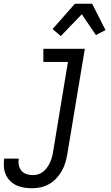

<svg xmlns="http://www.w3.org/2000/svg" viewBox="-70 -780 590 1023"><path d="M101 223Q79 223 57.5 219.5Q36 216 17.5 207.5Q-1 199 -15.5 184.5Q-30 170 -38.5 151.5Q-47 133 -49 111Q-51 89 -48 68L-47 65H30V66Q27 84 30.5 101Q34 118 45 130.5Q56 143 72.5 148Q89 153 106 153Q121 153 135.5 148Q150 143 161.5 133.5Q173 124 182 111Q191 98 197 84.5Q203 71 207 56.5Q211 42 213 28L292 -450H161V-520H382L289 39Q285 62 278.5 85Q272 108 260 129.5Q248 151 231 169.5Q214 188 192 200.5Q170 213 147 218Q124 223 101 223ZM254 -588 210 -625 329 -760H421L492 -620L441 -593L366 -704Z"/></svg>

Font: Iosevka Term Curly Oblique
Style: Regular
Weight: 400
Italic angle: -9°
Designer: Belleve Invis
Foundry: Belleve Invis
Version: Version 32.3.0